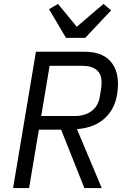

<svg xmlns="http://www.w3.org/2000/svg" viewBox="-20 -963 640 983"><path d="M129 0H47L164 -698H413Q498 -698 541 -654Q584 -610 584 -534Q584 -430 528.5 -369.5Q473 -309 374 -302L501 0H412L293 -299H179ZM363 -369Q415 -369 449 -394.5Q483 -420 491 -468L497 -504Q500 -522 500 -543Q500 -584 474.5 -605Q449 -626 403 -626H234L191 -369ZM318 -769 231 -916 277 -943 373 -826 510 -943 549 -910 416 -769Z"/></svg>

Font: iA Writer Mono V
Style: Regular
Weight: 400
Italic angle: -9.5°
Designer: Mike Abbink, Paul van der Laan, Pieter van Rosmalen
Foundry: Bold Monday
Version: Version 2.000